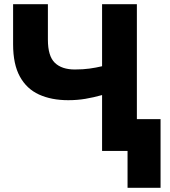

<svg xmlns="http://www.w3.org/2000/svg" viewBox="-20 -720 810 916"><path d="M588.5 176V0H531V-151.5H746V176ZM467 0V-266.5Q426 -255 387.2 -248.5Q348.5 -242 305.5 -242Q225.5 -242 166.2 -269Q107 -296 74.8 -354.8Q42.5 -413.5 42.5 -508.5V-700H208.5V-531Q208.5 -452.5 241.5 -420.5Q274.5 -388.5 337 -388.5Q376.5 -388.5 407 -392.8Q437.5 -397 467 -404V-700H633V0Z"/></svg>

Font: Geologica Roman
Style: Bold
Weight: 700
Designer: Sindre Bremnes, Frode Helland
Foundry: Monokrom Skriftforlag AS
Version: Version 1.010;gftools[0.9.28]